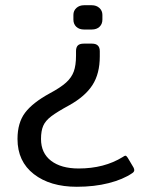

<svg xmlns="http://www.w3.org/2000/svg" viewBox="-20 -669 582 735"><path d="M261 -594V-612Q261 -628 272.5 -638.5Q284 -649 302 -649H331Q349 -649 360.5 -638.5Q372 -628 372 -612V-594Q372 -577 361 -566.5Q350 -556 331 -556H302Q283 -556 272 -566.5Q261 -577 261 -594ZM47 -137Q47 -199 76 -237.5Q105 -276 171 -312Q212 -334 233 -353Q254 -372 262.5 -395.5Q271 -419 271 -456V-473Q271 -488 278 -495Q285 -502 301 -502H332Q362 -502 362 -473V-453Q362 -387 334 -343.5Q306 -300 245 -266Q199 -241 176.5 -224Q154 -207 145.5 -187.5Q137 -168 137 -137Q137 -83 175.5 -53.5Q214 -24 281 -24Q379 -24 450 -68Q457 -73 460 -73Q464 -73 469 -65L491 -28Q494 -22 494 -18Q494 -11 486 -6Q451 18 396 32Q341 46 274 46Q172 46 109.5 -2.5Q47 -51 47 -137Z"/></svg>

Font: Mitr Light
Style: Regular
Weight: 300
Designer: Thanarat Vachiruckul
Foundry: Cadson Demak
Version: Version 1.002